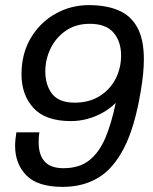

<svg xmlns="http://www.w3.org/2000/svg" viewBox="-20 -718 596 750"><path d="M225 12Q127 12 83 -33Q39 -78 39 -148Q39 -161 40.5 -174.5Q42 -188 44 -201H134Q132 -190 131.5 -180.5Q131 -171 131 -162Q131 -113 154.5 -87Q178 -61 228 -61Q290 -61 329 -92Q368 -123 392 -180.5Q416 -238 432 -316Q410 -294 381.5 -278Q353 -262 321.5 -253.5Q290 -245 257 -245Q157 -245 110.5 -296.5Q64 -348 64 -427Q64 -509 100.5 -570Q137 -631 197 -664.5Q257 -698 327 -698Q394 -698 442 -678Q490 -658 516 -611.5Q542 -565 542 -486Q542 -434 530 -363Q507 -223 465 -141Q423 -59 363.5 -23.5Q304 12 225 12ZM272 -317Q328 -317 369 -342.5Q410 -368 431.5 -410Q453 -452 453 -501Q453 -556 423.5 -590.5Q394 -625 331 -625Q276 -625 237 -598Q198 -571 177.5 -528.5Q157 -486 157 -439Q157 -386 183.5 -351.5Q210 -317 272 -317Z"/></svg>

Font: Archivo VF Beta
Style: Italic
Weight: 400
Italic angle: -10°
Designer: Hector Gatti
Foundry: Omnibus-Type
Version: Version 1.002